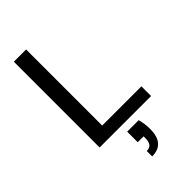

<svg xmlns="http://www.w3.org/2000/svg" viewBox="-286 -779 1108 1108"><g transform="rotate(-45 268.0 -224.5)"><path d="M73 0V-700H173V-79H493V0ZM251 251V207Q276 207 287 192Q298 177 298 148V134H250V48H344Q350 70 352.5 91Q355 112 355 130Q355 192 328.5 221.5Q302 251 251 251Z"/></g></svg>

Font: DM Sans 17pt Medium
Style: Regular
Weight: 500
Version: Version 4.004;gftools[0.9.30]